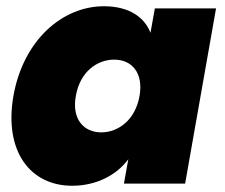

<svg xmlns="http://www.w3.org/2000/svg" viewBox="-20 -588 720 615"><path d="M23 -281C-8 -102 78 7 211 7C290 7 354 -28 391 -78L377 0H573L672 -561H476L462 -483C443 -533 393 -568 313 -568C180 -568 55 -460 23 -281ZM427 -281C414 -205 360 -164 304 -164C249 -164 209 -206 223 -281C236 -357 290 -397 346 -397C401 -397 440 -356 427 -281Z"/></svg>

Font: SVN-Poppins ExtraBold
Style: Italic
Weight: 800
Italic angle: -10°
Designer: Ninad Kale (Devanagari), Jonny Pinhorn (Latin)
Foundry: Indian Type Foundry
Version: Version 3.002 2017